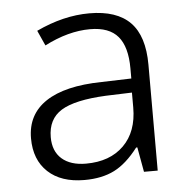

<svg xmlns="http://www.w3.org/2000/svg" viewBox="-45 -587 630 641"><g transform="rotate(-5 270.5 -266.5)"><path d="M47 -144Q47 -224 111 -266.5Q175 -309 298 -311L398 -314V-348Q398 -420 368.5 -455Q339 -490 275 -490Q202 -490 122 -449L99 -500Q190 -543 277 -543Q369 -543 414 -497Q459 -451 459 -355V0H413L398 -83H394Q355 -32 313.5 -11Q272 10 213 10Q135 10 91 -31Q47 -72 47 -144ZM396 -217V-267L308 -264Q204 -259 158.5 -231Q113 -203 113 -142Q113 -95 142 -69.5Q171 -44 223 -44Q303 -44 349.5 -90Q396 -136 396 -217Z"/></g></svg>

Font: OpenSansMMV
Style: Light
Weight: 300
Foundry: Ascender Corporation
Version: Version 4.001